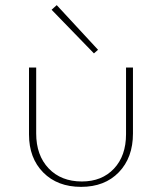

<svg xmlns="http://www.w3.org/2000/svg" viewBox="-20 -723 631 748"><path d="M181 -685 201 -703 362 -529 346 -515ZM93 -199V-460H121V-203Q121 -118 169.5 -67Q218 -16 299 -16Q377 -16 424 -66Q471 -116 471 -200V-460H498V-203Q498 -109 443 -52Q388 5 296 5Q204 5 148.5 -51Q93 -107 93 -199Z"/></svg>

Font: Ysabeau SC Extralight
Style: Regular
Weight: 200
Designer: Christian Thalmann (Catharsis Fonts)
Version: Version 0.003